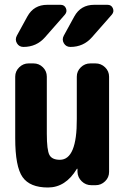

<svg xmlns="http://www.w3.org/2000/svg" viewBox="-20 -790 540 819"><path d="M438.5 -769.5Q455.1 -769.5 461.4 -754.9Q467.8 -740.2 457 -727.5L372.1 -630.9Q335.9 -589.8 280.3 -589.8Q261.7 -589.8 252.4 -605.5Q243.2 -621.1 252 -637.7L296.9 -719.7Q324.2 -769.5 381.8 -769.5ZM80.1 -589.8Q61.5 -589.8 52.2 -605.5Q43 -621.1 51.8 -637.7L96.7 -719.7Q124 -769.5 181.6 -769.5H238.3Q254.9 -769.5 261.2 -754.9Q267.6 -740.2 256.8 -727.5L171.9 -630.9Q135.7 -589.8 80.1 -589.8ZM387.7 -519.5Q411.1 -519.5 428.2 -502.9Q445.3 -486.3 445.3 -462.9V-56.6Q445.3 -33.2 428.2 -16.6Q411.1 0 387.7 0H370.1Q345.7 0 328.6 -16.6Q311.5 -33.2 310.5 -56.6V-69.3Q310.5 -70.3 309.6 -70.3Q307.6 -70.3 307.6 -69.3Q259.8 9.8 184.6 9.8Q107.4 9.8 76.2 -34.7Q44.9 -79.1 44.9 -200.2V-462.9Q44.9 -486.3 62 -502.9Q79.1 -519.5 101.6 -519.5H123Q146.5 -519.5 163.1 -502.9Q179.7 -486.3 179.7 -462.9V-219.7Q179.7 -149.4 190.9 -128.9Q202.1 -108.4 235.4 -108.4Q308.6 -108.4 307.6 -283.2V-462.9Q307.6 -486.3 324.7 -502.9Q341.8 -519.5 365.2 -519.5Z"/></svg>

Font: Rounded Mgen+ 1m bold
Style: Bold
Weight: 700
Designer: [Source Han Sans]
Ryoko NISHIZUKA  (kana & ideographs); Paul D. Hunt (Latin, Greek & Cyrillic); Wenlong ZHANG  (bopomofo
Version: Version 1.059.20150602